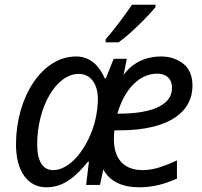

<svg xmlns="http://www.w3.org/2000/svg" viewBox="-20 -786 860 816"><path d="M177 10C250 10 301 -34 354 -99H358L346 0H405L419 -66C446 -15 500 10 571 10C628 10 679 -3 732 -27V-104C680 -81 636 -63 587 -63C503 -63 464 -114 464 -195C464 -206 465 -220 466 -232H486C707 -232 798 -316 798 -421C798 -464 785 -495 758 -516C731 -536 700 -546 665 -546C593 -546 538 -514 505 -467L519 -536H463L430 -453H425C404 -502 367 -546 303 -546C159 -546 48 -374 48 -172C48 -55 100 10 177 10ZM479 -303C510 -411 575 -473 648 -473C683 -473 711 -455 711 -412C711 -332 608 -303 488 -303ZM206 -63C163 -63 138 -99 138 -172C138 -329 217 -472 315 -472C366 -472 396 -428 396 -365C396 -337 392 -304 383 -267C351 -152 277 -63 206 -63ZM484 -606C534 -641 614 -722 641 -756V-766H541C512 -723 463 -657 429 -619V-606Z"/></svg>

Font: BC Sans
Style: Italic
Weight: 400
Italic angle: -12°
Designer: Monotype Design Team
Designer: Province of B.C.
Foundry: Monotype Imaging Inc.
Version: Version 2.000;GOOG;noto-source:20170915:90ef993387c0